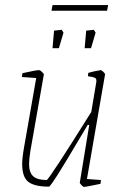

<svg xmlns="http://www.w3.org/2000/svg" viewBox="-20 -724 499 753"><path d="M321 -22 376 -18 374 -3Q317 9 309 9Q306 9 299 1.5Q292 -6 293 -8L330 -234H324L294 -184Q181 8 172 8Q116 8 91.5 -10.5Q67 -29 67 -81Q67 -105 75 -150L122 -418L66 -422L68 -437Q121 -449 134 -449Q137 -449 144.5 -442Q152 -435 152 -432L99 -131Q94 -99 94 -81Q94 -47 110.5 -32.5Q127 -18 163 -18Q171 -18 338 -285L357 -398Q358 -402 358 -408Q358 -416 352 -419Q346 -422 325 -425L326 -438Q339 -442 353.5 -445Q368 -448 375 -449Q378 -449 385 -442.5Q392 -436 392 -432ZM192 -604 222 -607 229 -596 211 -535H186ZM318 -604 348 -607 355 -596 337 -535H312ZM186 -704H404L400 -682H182Z"/></svg>

Font: Grenze Thin
Style: Italic
Weight: 250
Italic angle: -10°
Designer: Renata Polastri
Foundry: Omnibus-Type
Version: Version 1.002; ttfautohint (v1.8)